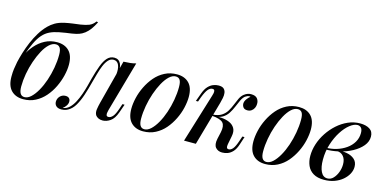

<svg xmlns="http://www.w3.org/2000/svg" viewBox="-75 -1202 3279 1632"><g transform="rotate(15 1565.0 -386.0)"><path d="M32 -146Q32 -186 36 -213.5Q40 -241 47 -278Q56 -318 70.5 -365Q85 -412 105.5 -460.5Q126 -509 153.5 -554Q181 -599 215 -633Q239 -657 269.5 -675Q300 -693 347 -704Q384 -712 419 -716.5Q454 -721 484 -725Q530 -732 558.5 -743.5Q587 -755 610 -786L624 -782Q605 -744 586 -718Q567 -692 543 -673Q518 -654 493.5 -646Q469 -638 432 -632Q406 -628 382 -625Q358 -622 325 -615Q279 -606 245 -589.5Q211 -573 184.5 -543Q158 -513 135 -465Q112 -417 87 -345ZM327 -509Q298 -509 269.5 -483Q241 -457 217 -412.5Q193 -368 174 -313Q155 -258 144.5 -199Q134 -140 134 -87Q134 -45 146.5 -25.5Q159 -6 183 -6Q212 -6 240 -32Q268 -58 293 -102Q318 -146 336.5 -200.5Q355 -255 365.5 -314Q376 -373 376 -428Q376 -472 363.5 -490.5Q351 -509 327 -509ZM32 -146Q32 -189 44.5 -240.5Q57 -292 81.5 -343Q106 -394 142 -436Q178 -478 226 -503.5Q274 -529 333 -529Q400 -529 439 -489.5Q478 -450 478 -369Q478 -325 465.5 -273Q453 -221 428.5 -170Q404 -119 368 -77.5Q332 -36 284 -11Q236 14 177 14Q110 14 71 -26Q32 -66 32 -146Z M903 -86Q901 -76 898 -62.5Q895 -49 898.5 -38.5Q902 -28 917 -28Q936 -28 954 -48Q972 -68 990 -122L1004 -164H1023L997 -90Q976 -31 942.5 -8.5Q909 14 876 14Q854 14 838 6Q822 -2 813 -15Q801 -37 805.5 -66.5Q810 -96 818 -127L919 -515Q948 -516 976.5 -519Q1005 -522 1028 -529ZM526 -2Q557 -7 580.5 -30Q604 -53 622 -87.5Q640 -122 653.5 -160.5Q667 -199 677 -237Q687 -275 694 -303Q713 -374 732 -424.5Q751 -475 776 -501.5Q801 -528 837 -528Q877 -528 894 -491.5Q911 -455 899 -397L888 -391Q895 -444 881.5 -476.5Q868 -509 835 -509Q808 -509 788.5 -487.5Q769 -466 754.5 -431Q740 -396 728.5 -354Q717 -312 706 -272Q691 -213 673 -158.5Q655 -104 630.5 -62Q606 -20 569 0Q553 9 538 11.5Q523 14 513 14Q483 14 467.5 -0.5Q452 -15 452 -38Q452 -66 471.5 -86.5Q491 -107 520 -107Q541 -107 551.5 -96Q562 -85 562 -68Q562 -49 550.5 -31.5Q539 -14 522 -2Q523 -2 524 -2Q525 -2 526 -2Z M1382 -509Q1353 -509 1325 -483Q1297 -457 1272.5 -412.5Q1248 -368 1229 -313Q1210 -258 1199.5 -199Q1189 -140 1189 -87Q1189 -45 1201.5 -25.5Q1214 -6 1238 -6Q1267 -6 1295 -32Q1323 -58 1348 -102Q1373 -146 1391.5 -200.5Q1410 -255 1420.5 -314Q1431 -373 1431 -428Q1431 -472 1419 -490.5Q1407 -509 1382 -509ZM1087 -146Q1087 -190 1099 -242Q1111 -294 1136 -345Q1161 -396 1196.5 -437.5Q1232 -479 1280.5 -504Q1329 -529 1388 -529Q1455 -529 1494 -489.5Q1533 -450 1533 -369Q1533 -325 1521 -273Q1509 -221 1484 -170Q1459 -119 1423.5 -77.5Q1388 -36 1339.5 -11Q1291 14 1232 14Q1165 14 1126 -26Q1087 -66 1087 -146Z M1958 -68Q1954 -46 1958 -36.5Q1962 -27 1976 -27Q1994 -27 2011 -47Q2028 -67 2046 -121L2060 -162H2079L2055 -89Q2042 -49 2021.5 -26.5Q2001 -4 1977 5Q1953 14 1928 14Q1891 14 1870 -10.5Q1849 -35 1860 -88L1874 -151Q1886 -208 1863.5 -234Q1841 -260 1764 -266V-270Q1804 -273 1845 -270Q1886 -267 1917.5 -253.5Q1949 -240 1965 -212.5Q1981 -185 1972 -140ZM2032 -508Q2020 -508 2011 -504Q2002 -500 1993 -494Q1975 -479 1962 -451Q1949 -423 1936 -391.5Q1923 -360 1904.5 -331Q1886 -302 1855.5 -284Q1825 -266 1776 -267L1766 -266L1768 -277Q1816 -280 1845 -299Q1874 -318 1891 -346Q1908 -374 1920 -404.5Q1932 -435 1945 -462.5Q1958 -490 1978 -506Q1996 -520 2011 -524.5Q2026 -529 2039 -529Q2079 -529 2095 -508Q2111 -487 2109 -459Q2109 -443 2101.5 -426.5Q2094 -410 2079 -399Q2064 -388 2043 -388Q2017 -388 2006 -402.5Q1995 -417 1995 -436Q1996 -455 2009 -474Q2022 -493 2039 -506Q2037 -507 2035.5 -507.5Q2034 -508 2032 -508ZM1694 0H1590L1722 -430Q1726 -441 1728.5 -454.5Q1731 -468 1728 -478Q1725 -488 1710 -488Q1690 -488 1672 -467Q1654 -446 1634 -394L1619 -352H1600L1627 -426Q1642 -467 1663 -489Q1684 -511 1707.5 -520Q1731 -529 1754 -529Q1786 -529 1800 -515.5Q1814 -502 1817 -481Q1820 -460 1815 -435.5Q1810 -411 1804 -389Z M2456 -509Q2427 -509 2399 -483Q2371 -457 2346.5 -412.5Q2322 -368 2303 -313Q2284 -258 2273.5 -199Q2263 -140 2263 -87Q2263 -45 2275.5 -25.5Q2288 -6 2312 -6Q2341 -6 2369 -32Q2397 -58 2422 -102Q2447 -146 2465.5 -200.5Q2484 -255 2494.5 -314Q2505 -373 2505 -428Q2505 -472 2493 -490.5Q2481 -509 2456 -509ZM2161 -146Q2161 -190 2173 -242Q2185 -294 2210 -345Q2235 -396 2270.5 -437.5Q2306 -479 2354.5 -504Q2403 -529 2462 -529Q2529 -529 2568 -489.5Q2607 -450 2607 -369Q2607 -325 2595 -273Q2583 -221 2558 -170Q2533 -119 2497.5 -77.5Q2462 -36 2413.5 -11Q2365 14 2306 14Q2239 14 2200 -26Q2161 -66 2161 -146Z M2849 -5Q2879 -5 2901 -28.5Q2923 -52 2935.5 -86Q2948 -120 2948 -154Q2948 -199 2926.5 -224.5Q2905 -250 2870 -251L2864 -257Q2909 -264 2951.5 -256.5Q2994 -249 3021 -225Q3048 -201 3048 -159Q3048 -128 3032 -97.5Q3016 -67 2986 -41.5Q2956 -16 2915 -1Q2874 14 2824 14Q2766 14 2729.5 -8Q2693 -30 2676.5 -68Q2660 -106 2660 -153Q2660 -205 2677 -258Q2694 -311 2726 -359.5Q2758 -408 2800.5 -446Q2843 -484 2893.5 -506.5Q2944 -529 3000 -529Q3051 -529 3083.5 -508.5Q3116 -488 3116 -443Q3116 -399 3085 -361.5Q3054 -324 3002 -295.5Q2950 -267 2887.5 -252.5Q2825 -238 2763 -239L2768 -254Q2817 -254 2863 -268Q2909 -282 2946 -308Q2983 -334 3004.5 -370.5Q3026 -407 3026 -451Q3026 -482 3013.5 -496Q3001 -510 2981 -510Q2951 -510 2914.5 -481.5Q2878 -453 2846 -403Q2814 -353 2793 -288Q2772 -223 2772 -150Q2772 -84 2791.5 -44.5Q2811 -5 2849 -5Z"/></g></svg>

Font: Playfair Display Medium
Style: Italic
Weight: 500
Italic angle: -14°
Designer: Claus Eggers Sørensen
Foundry: Claus Eggers Sørensen
Version: Version 1.203